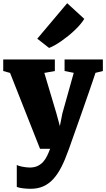

<svg xmlns="http://www.w3.org/2000/svg" viewBox="-44 -926 660 1195"><path d="M60.5 100.1Q64.5 103.5 74 106.4Q83.5 109.4 95 111.6Q106.4 113.8 118.7 115.2Q130.9 116.7 140.6 116.7Q169.9 116.7 190.2 106.9Q210.4 97.2 224.9 81.1Q239.3 64.9 249.3 43.9Q259.3 22.9 268.1 0H205.1L18.6 -472.2L-23.9 -483.9V-555.7H297.4V-483.9L231.9 -472.2L307.1 -220.2L328.6 -141.1L344.2 -220.2L415 -472.7L357.9 -483.9V-555.7H596.2V-483.9L550.3 -472.7Q542.5 -448.7 531.2 -415.8Q520 -382.8 506.8 -345Q493.7 -307.1 479.5 -266.6Q465.3 -226.1 451.7 -187.3Q438 -148.4 425.5 -113.5Q413.1 -78.6 403.6 -51.5Q394 -24.4 388.2 -7.8Q382.3 8.8 381.3 10.7Q360.8 68.8 338.1 113.3Q315.4 157.7 287.8 188Q260.3 218.3 225.8 233.6Q191.4 249 147 249Q136.2 249 123.8 248.3Q111.3 247.6 99.4 246.1Q87.4 244.6 77.1 242.4Q66.9 240.2 60.5 237.3V100.1ZM188 -685.1 374 -905.8H374.5L480.5 -808.6Q470.7 -792 455.1 -773.7Q439.5 -755.4 420.4 -737.3Q401.4 -719.2 380.1 -702.1Q358.9 -685.1 337.9 -670.4Q316.9 -655.8 297.4 -644.8Q277.8 -633.8 262.2 -627.9H261.2Z"/></svg>

Font: Merriweather UltraBold
Style: Regular
Weight: 900
Designer: Eben Sorkin ( sorkintype@gmail.com )
Foundry: Eben Sorkin
Version: Version 1.570; ttfautohint (v1.3) -l 8 -r 32 -G 0 -x 0 -H 60